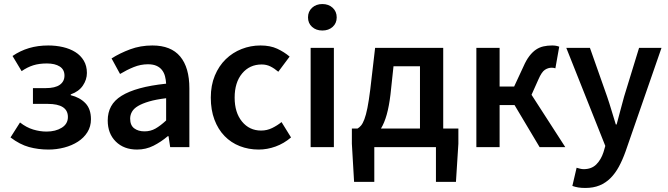

<svg xmlns="http://www.w3.org/2000/svg" viewBox="-20 -728 3305 950"><path d="M220 12Q169 12 123.5 -0.5Q78 -13 32 -48L79 -122Q111 -97 144.5 -87Q178 -77 210 -77Q255 -77 285.5 -96Q316 -115 316 -149Q316 -214 216 -214H143V-292H206Q253 -292 276 -308.5Q299 -325 299 -354Q299 -384 275.5 -399Q252 -414 212 -414Q174 -414 145 -405Q116 -396 87 -376L42 -451Q80 -477 123.5 -490Q167 -503 219 -503Q257 -503 291.5 -495Q326 -487 352.5 -470.5Q379 -454 394.5 -428Q410 -402 410 -367Q410 -334 390 -304.5Q370 -275 330 -261V-257Q375 -246 402.5 -217.5Q430 -189 430 -138Q430 -102 412.5 -74Q395 -46 365.5 -27Q336 -8 298 2Q260 12 220 12Z M658 12Q593 12 553 -27.5Q513 -67 513 -132Q513 -171 529.5 -201.5Q546 -232 581.5 -254Q617 -276 671.5 -291Q726 -306 802 -314Q801 -333 796.5 -350.5Q792 -368 781.5 -381.5Q771 -395 754 -402.5Q737 -410 712 -410Q676 -410 641.5 -396Q607 -382 574 -362L532 -439Q573 -465 624 -484Q675 -503 734 -503Q826 -503 871.5 -448.5Q917 -394 917 -291V0H822L814 -54H810Q777 -26 739.5 -7Q702 12 658 12ZM695 -78Q725 -78 749.5 -92Q774 -106 802 -132V-242Q752 -236 718 -226Q684 -216 663 -203.5Q642 -191 633 -175Q624 -159 624 -141Q624 -108 644 -93Q664 -78 695 -78Z M1260 12Q1210 12 1166.5 -5Q1123 -22 1091 -55Q1059 -88 1041 -136Q1023 -184 1023 -245Q1023 -306 1043 -354Q1063 -402 1097 -435Q1131 -468 1175.5 -485.5Q1220 -503 1269 -503Q1317 -503 1351.5 -487Q1386 -471 1413 -448L1357 -373Q1337 -390 1317.5 -399.5Q1298 -409 1275 -409Q1215 -409 1178 -364.5Q1141 -320 1141 -245Q1141 -171 1177.5 -126.5Q1214 -82 1272 -82Q1301 -82 1326.5 -94.5Q1352 -107 1373 -124L1420 -48Q1385 -18 1343.5 -3Q1302 12 1260 12Z M1517 0V-491H1632V0ZM1575 -577Q1544 -577 1524 -595Q1504 -613 1504 -642Q1504 -671 1524 -689.5Q1544 -708 1575 -708Q1606 -708 1626 -689.5Q1646 -671 1646 -642Q1646 -613 1626 -595Q1606 -577 1575 -577Z M1832 0V172H1732L1721 -17V-92H1749Q1758 -97 1766.5 -107Q1775 -117 1783 -138Q1791 -159 1798 -194Q1805 -229 1812 -285L1836 -491H2173V-92H2248V-17L2236 172H2137V0ZM1912 -260Q1905 -202 1893.5 -161Q1882 -120 1865 -92H2058V-400H1927Z M2337 0V-491H2452V-300H2524L2570 -399Q2584 -431 2599.5 -451Q2615 -471 2632 -482.5Q2649 -494 2669 -498.5Q2689 -503 2712 -503Q2732 -503 2747 -497L2728 -390Q2719 -393 2710 -393Q2692 -393 2676 -382.5Q2660 -372 2644 -335L2610 -259L2777 0H2650L2526 -208H2452V0Z M2876 202Q2856 202 2841 199.5Q2826 197 2812 192L2833 102Q2840 104 2849.5 106.5Q2859 109 2868 109Q2907 109 2930.5 85.5Q2954 62 2966 25L2975 -6L2782 -491H2899L2984 -250Q2995 -218 3005.5 -182.5Q3016 -147 3027 -112H3031Q3040 -146 3049.5 -181.5Q3059 -217 3068 -250L3142 -491H3253L3075 22Q3060 64 3042 97Q3024 130 3000.5 153.5Q2977 177 2946.5 189.5Q2916 202 2876 202Z"/></svg>

Font: Processing Sans Pro Semibold
Style: Regular
Weight: 600
Designer: Paul D. Hunt
Foundry: Adobe Systems Incorporated
Version: Version 2.020;PS 2.000;hotconv 1.0.86;makeotf.lib2.5.63406